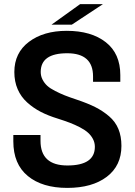

<svg xmlns="http://www.w3.org/2000/svg" viewBox="-20 -897 651 928"><path d="M229 -777.8 367.2 -877H477.5L327.1 -777.8ZM305.2 11.2Q184.1 11.2 114.3 -46.4Q44.4 -104 44.4 -213.9V-244.6H175.8V-216.3Q175.8 -97.2 305.7 -97.2Q438.5 -97.2 438.5 -187.5Q438.5 -207.5 429.4 -224.9Q420.4 -242.2 405.5 -255.6Q390.6 -269 366.7 -281.5Q342.8 -293.9 317.9 -303.5Q293 -313 259.3 -323.7Q212.9 -337.9 177 -356.4Q141.1 -375 111.3 -401.9Q81.5 -428.7 65.4 -465.8Q49.3 -502.9 49.3 -548.8Q49.3 -641.6 119.9 -694.8Q190.4 -748 302.7 -748Q420.9 -748 491.2 -693.1Q561.5 -638.2 561.5 -534.2V-501.5H429.7V-527.8Q429.7 -639.6 304.7 -639.6Q176.8 -639.6 176.8 -549.3Q176.8 -529.3 185.8 -512Q194.8 -494.6 208.5 -482.2Q222.2 -469.7 246.6 -457.3Q271 -444.8 293.2 -436Q315.4 -427.2 350.6 -415.5Q404.3 -397.5 440.7 -379.2Q477.1 -360.8 507.3 -335Q537.6 -309.1 552.2 -273.7Q566.9 -238.3 566.9 -191.9Q566.9 -96.2 496.1 -42.5Q425.3 11.2 305.2 11.2Z"/></svg>

Font: Epilogue SemiBold
Style: Regular
Weight: 600
Designer: Tyler Finck
Foundry: Etcetera Type Co
Version: Version 2.112